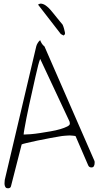

<svg xmlns="http://www.w3.org/2000/svg" viewBox="-20 -977 566 1043"><path d="M23.4 45.9Q14.6 45.9 10.7 41Q6.8 36.1 5.4 28.8Q3.9 21.5 4.9 13.2Q5.9 4.9 5.9 0L176.8 -724.6Q178.7 -733.4 185.1 -743.7Q191.4 -753.9 198.2 -758.8Q201.2 -750 207 -740.7Q212.9 -731.4 221.7 -724.6L493.2 -102.5Q494.1 -101.6 494.1 -97.7V-91.8Q494.1 -82 490.2 -74.7Q486.3 -67.4 476.6 -67.4Q463.9 -67.4 459 -79.1L390.6 -237.3Q390.6 -238.3 378.4 -239.7Q366.2 -241.2 359.4 -241.2Q355.5 -241.2 348.1 -240.7Q340.8 -240.2 333 -239.7Q325.2 -239.3 318.8 -238.3Q312.5 -237.3 311.5 -237.3Q289.1 -233.4 253.4 -227.1Q217.8 -220.7 183.6 -213.4Q149.4 -206.1 124.5 -200.2Q99.6 -194.3 97.7 -192.4L40 33.2Q39.1 40 34.2 43Q29.3 45.9 23.4 45.9ZM198.2 -657.2Q197.3 -654.3 195.8 -649.9Q194.3 -645.5 192.4 -640.1Q190.4 -634.8 189.5 -629.9Q188.5 -625 187.5 -623Q180.7 -597.7 172.9 -561.5L138.7 -408.2Q129.9 -368.2 123.5 -335Q117.2 -301.8 112.8 -277.3Q108.4 -252.9 108.4 -246.1Q122.1 -246.1 146.5 -248Q170.9 -250 198.7 -254.4Q226.6 -258.8 255.4 -263.7Q284.2 -268.6 307.1 -275.4Q330.1 -282.2 344.7 -289.6Q359.4 -296.9 359.4 -304.7Q359.4 -306.6 358.9 -311Q358.4 -315.4 357.4 -317.4ZM186.5 -952.1Q187.5 -953.1 191.9 -954.6Q196.3 -956.1 197.3 -957Q205.1 -958 213.4 -955.1Q221.7 -952.1 229 -946.8Q236.3 -941.4 242.7 -935.5Q249 -929.7 253.9 -923.8Q259.8 -917 268.6 -906.2Q277.3 -895.5 287.1 -883.3Q296.9 -871.1 305.7 -860.4Q314.5 -849.6 320.3 -842.8Q322.3 -839.8 324.7 -831.5Q327.1 -823.2 328.1 -820.3Q329.1 -813.5 332.5 -801.8Q335.9 -790 325.2 -784.2L310.5 -792Z"/></svg>

Font: Waiting for the Sunrise
Style: Regular
Weight: 300
Version: Version 1.001 2001